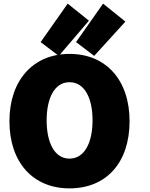

<svg xmlns="http://www.w3.org/2000/svg" viewBox="-20 -1013 827 1058"><path d="M694 -345C694 -118 567 25 363 25C162 25 32 -118 32 -345C32 -572 164 -716 363 -716C564 -716 694 -572 694 -345ZM490 -350C490 -469 448 -560 363 -560C278 -560 237 -468 237 -350C237 -231 278 -139 363 -139C448 -139 490 -231 490 -350ZM353 -993 470 -899 304 -705 204 -781ZM548 -993 671 -894 499 -705 399 -781Z"/></svg>

Font: Repo Black
Style: Regular
Weight: 900
Designer: Stefan Peev
Foundry: Context Ltd
Version: Version 1.502